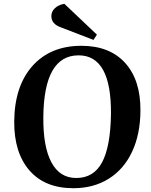

<svg xmlns="http://www.w3.org/2000/svg" viewBox="-20 -968 790 1002"><path d="M315.9 -948.2 485.8 -787.1 467.8 -759.8 297.9 -825.2Q248 -842.8 248 -883.8Q248 -908.2 266.8 -925.5Q285.6 -942.9 315.9 -948.2ZM54.2 -334Q55.7 -518.6 149.4 -623.8Q243.2 -729 404.8 -729Q551.8 -729 632.8 -639.9Q713.9 -550.8 712.9 -391.1Q712.4 -268.1 669.4 -176.3Q626.5 -84.5 547.4 -35.2Q468.3 14.2 362.8 14.2Q214.4 14.2 133.8 -78.4Q53.2 -170.9 54.2 -334ZM206.1 -356.9Q204.6 -202.6 248.3 -120.8Q292 -39.1 377.9 -39.1Q469.2 -39.1 512.9 -121.1Q556.6 -203.1 559.1 -372.1Q562 -679.2 390.1 -679.2Q209 -679.2 206.1 -356.9Z"/></svg>

Font: Literata SemiBold
Style: Italic
Weight: 650
Italic angle: -2.39999°
Designer: Latin by Veronika Burian and Jose Scaglione. Greek by Irene Vlachou. Cyrillic by Vera Evstafieva
Foundry: TypeTogether
Version: Version 3.021